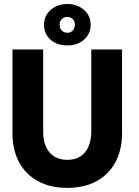

<svg xmlns="http://www.w3.org/2000/svg" viewBox="-20 -900 676 932"><path d="M423 -660H572.5V-254.5Q572.5 -173 540.5 -113.2Q508.5 -53.5 449 -20.8Q389.5 12 307 12Q224 12 164 -20.8Q104 -53.5 72.2 -113.2Q40.5 -173 40.5 -254.5V-660H189.5V-262.5Q189.5 -217.5 203.8 -186.5Q218 -155.5 244.5 -139.8Q271 -124 307 -124Q342.5 -124 368.5 -139.8Q394.5 -155.5 408.8 -186.5Q423 -217.5 423 -262.5ZM307 -679.5Q256 -679.5 224.8 -707.8Q193.5 -736 193.5 -780.5Q193.5 -824 226.5 -852.2Q259.5 -880.5 307 -880.5Q355 -880.5 387.5 -852.2Q420 -824 420 -780.5Q420 -736 388.2 -707.8Q356.5 -679.5 307 -679.5ZM307 -741Q322.5 -741 333 -751.8Q343.5 -762.5 343.5 -780.5Q343.5 -798 332.5 -808Q321.5 -818 307 -818Q291.5 -818 280.5 -808Q269.5 -798 269.5 -780.5Q269.5 -762 280.2 -751.5Q291 -741 307 -741Z"/></svg>

Font: League Spartan Thin
Style: Bold
Weight: 700
Version: Version 2.002